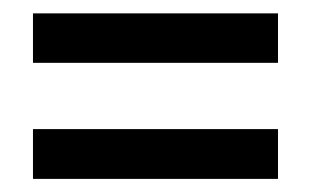

<svg xmlns="http://www.w3.org/2000/svg" viewBox="-20 -445 470 290"><path d="M29.8 -174.8V-250H399.9V-174.8ZM29.8 -350.1V-424.8H399.9V-350.1Z"/></svg>

Font: 
Style: .
Weight: 400
Designer: Jovanny Lemonad
Foundry: Jovanny Lemonad
Version: Version 1.002